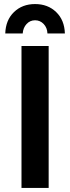

<svg xmlns="http://www.w3.org/2000/svg" viewBox="-20 -927 346 947"><path d="M86 -700H220V0H86ZM92 -762H6Q8 -828 49 -867.5Q90 -907 153 -907Q216 -907 257 -867.5Q298 -828 300 -762H214Q213 -790 195.5 -808.5Q178 -827 153 -827Q128 -827 111 -808.5Q94 -790 92 -762Z"/></svg>

Font: Alexandria Medium
Style: Regular
Weight: 500
Designer: Mohamed Gaber
Foundry: Kief Type Foundry
Version: Version 5.100